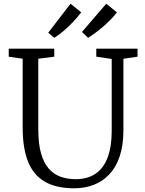

<svg xmlns="http://www.w3.org/2000/svg" viewBox="-20 -1005 778 1033"><path d="M379 8Q282.5 8 221.2 -27.5Q160 -63 131 -135.2Q102 -207.5 102 -318V-689L27 -700V-743H272V-700L186 -689V-309Q186 -231.5 200.8 -179.8Q215.5 -128 242.5 -97.5Q269.5 -67 306.2 -54Q343 -41 387 -41Q451 -41 494.2 -70.5Q537.5 -100 559.2 -158Q581 -216 581 -301V-688L498 -700V-743H720V-700L644 -689V-305Q644 -223.5 624.2 -164.5Q604.5 -105.5 568.5 -67.2Q532.5 -29 484.2 -10.5Q436 8 379 8ZM453.5 -802 421 -833 551.5 -985 609 -938.5Q594 -918.5 574.5 -898.8Q555 -879 533.8 -860.8Q512.5 -842.5 492 -827.5Q471.5 -812.5 454.5 -802ZM271.5 -802 239.5 -829 359.5 -985 417 -938.5Q397 -912 372 -885.8Q347 -859.5 321.2 -837.8Q295.5 -816 272.5 -802Z"/></svg>

Font: Merriweather Light
Style: Regular
Weight: 300
Designer: Eben Sorkin
Foundry: Eben Sorkin
Version: Version 2.100